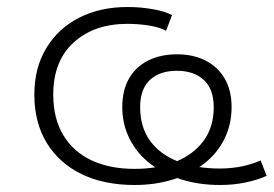

<svg xmlns="http://www.w3.org/2000/svg" viewBox="-20 -520 781 548"><path d="M364 8Q277 8 213 -23Q149 -54 113.5 -112Q78 -170 78 -250Q78 -326 112 -382.5Q146 -439 206 -469.5Q266 -500 344 -500Q380 -500 415 -494Q450 -488 471 -477L454 -432Q437 -442 406 -447Q375 -452 344 -452Q249 -452 190.5 -399Q132 -346 132 -250Q132 -182 160.5 -134.5Q189 -87 241 -62.5Q293 -38 364 -38Q431 -38 481.5 -58.5Q532 -79 561 -118Q590 -157 590 -214Q590 -266 561.5 -292Q533 -318 485 -318Q436 -318 408 -292Q380 -266 380 -214Q380 -157 408.5 -118Q437 -79 488.5 -59Q540 -39 607 -39Q640 -39 669.5 -45Q699 -51 724 -62L741 -18Q714 -6 680 1Q646 8 608 8Q548 8 497 -8Q446 -24 408.5 -53Q371 -82 350 -123.5Q329 -165 329 -214Q329 -262 348 -295.5Q367 -329 402.5 -347Q438 -365 485 -365Q532 -365 567 -347Q602 -329 621.5 -295.5Q641 -262 641 -214Q641 -165 620.5 -123.5Q600 -82 562.5 -53Q525 -24 474.5 -8Q424 8 364 8Z"/></svg>

Font: Nunito Sans 7pt SemiExpanded ExtraLight
Style: Regular
Weight: 250
Width: 6
Designer: Vernon Adams
Foundry: Vernon Adams
Version: Version 3.101;gftools[0.9.27]